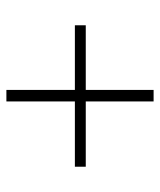

<svg xmlns="http://www.w3.org/2000/svg" viewBox="30 -550 500 600"><g transform="rotate(90 280.0 -250.0)"><path d="M59 -234V-268H261V-480H297V-268H501V-234H297V-20H261V-234Z"/></g></svg>

Font: Titillium Web[RUS by Daymarius]
Style: Regular
Weight: 200
Designer: Cyrillization by Daymarius
Foundry: Cyrillization by Daymarius
Version: Version 1.002 September 11, 2018